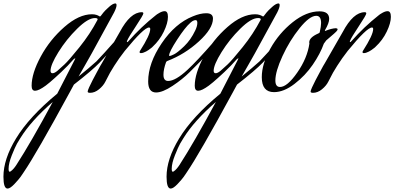

<svg xmlns="http://www.w3.org/2000/svg" viewBox="-199 -516 2294 1117"><path d="M235 -167Q239 -175 239 -178L229 -171Q198 -135 157.5 -97Q117 -59 92 -38L67 -18Q26 12 5 12Q-15 12 -15 -17Q-15 -89 38 -187Q91 -285 175.5 -359Q260 -433 336 -433Q351 -433 361.5 -429.5Q372 -426 376.5 -423Q381 -420 382 -420Q384 -420 387 -423Q393 -431 402.5 -443Q412 -455 435 -475.5Q458 -496 472 -496Q479 -496 479 -486Q479 -472 465 -444Q358 -247 335 -206Q327 -191 298.5 -141.5Q270 -92 258 -71Q321 -122 362 -159Q406 -205 465 -272Q468 -275 470 -275Q472 -275 472 -271Q472 -252 457 -234Q413 -186 381 -152Q339 -108 231 -24L205 24Q12 379 -61 486Q-68 497 -79 512.5Q-90 528 -115 554.5Q-140 581 -155 581Q-179 581 -179 512Q-179 410 -106 290Q-29 163 134 29ZM368 -400Q369 -401 369 -404Q369 -411 353 -411Q313 -411 250 -349Q187 -287 141 -213Q95 -139 95 -104Q95 -90 107 -90Q118 -90 135 -104Q150 -117 175.5 -140.5Q201 -164 263 -241Q325 -318 368 -400ZM-81 288Q-89 300 -100 319.5Q-111 339 -130 386.5Q-149 434 -149 466Q-149 483 -143 483Q-138 483 -128 473.5Q-118 464 -111 454L-104 444Q-20 314 108 77Q-18 186 -81 288Z M621 -207Q613 -207 613 -213Q613 -216 616 -221Q675 -313 675 -347Q675 -356 668 -356Q638 -356 527 -220Q494 -178 465.5 -133Q437 -88 426 -64L414 -41Q402 -17 377 3.5Q352 24 325 24Q311 24 311 17Q311 11 319.5 -8Q328 -27 340 -50Q352 -73 364 -95Q376 -117 384 -132L393 -147L498 -330Q559 -445 626 -445Q635 -445 635 -438Q635 -429 591.5 -363.5Q548 -298 541 -280Q539 -274 539 -273Q539 -271 541 -271Q543 -271 548 -276Q623 -361 707 -427Q712 -432 729 -441.5Q746 -451 759 -451Q778 -451 778 -418Q778 -382 754 -332Q730 -282 689 -244L685 -240Q681 -237 676.5 -233.5Q672 -230 665 -225Q658 -220 651 -216.5Q644 -213 636 -210Q628 -207 621 -207Z M937 -339Q949 -364 949 -383Q949 -399 939 -399Q933 -399 925.5 -395.5Q918 -392 914 -388L909 -384Q878 -357 831.5 -285.5Q785 -214 785 -194Q785 -190 787 -190Q793 -190 813.5 -200Q834 -210 872.5 -247Q911 -284 937 -339ZM892 -110Q945 -159 1044 -272Q1047 -275 1049 -275Q1051 -275 1051 -271Q1051 -252 1036 -234Q962 -152 905 -97Q863 -55 805 -16.5Q747 22 709 22Q663 22 663 -42Q663 -148 741.5 -264Q820 -380 923 -421Q966 -439 1001 -439Q1040 -439 1040 -408Q1040 -350 958 -275Q876 -200 774 -161Q770 -160 767 -154Q752 -113 752 -81Q752 -45 779 -45Q822 -45 892 -110Z M1184 -167Q1188 -175 1188 -178L1178 -171Q1147 -135 1106.5 -97Q1066 -59 1041 -38L1016 -18Q975 12 954 12Q934 12 934 -17Q934 -89 987 -187Q1040 -285 1124.5 -359Q1209 -433 1285 -433Q1300 -433 1310.5 -429.5Q1321 -426 1325.5 -423Q1330 -420 1331 -420Q1333 -420 1336 -423Q1342 -431 1351.5 -443Q1361 -455 1384 -475.5Q1407 -496 1421 -496Q1428 -496 1428 -486Q1428 -472 1414 -444Q1307 -247 1284 -206Q1276 -191 1247.5 -141.5Q1219 -92 1207 -71Q1270 -122 1311 -159Q1355 -205 1414 -272Q1417 -275 1419 -275Q1421 -275 1421 -271Q1421 -252 1406 -234Q1362 -186 1330 -152Q1288 -108 1180 -24L1154 24Q961 379 888 486Q881 497 870 512.5Q859 528 834 554.5Q809 581 794 581Q770 581 770 512Q770 410 843 290Q920 163 1083 29ZM1317 -400Q1318 -401 1318 -404Q1318 -411 1302 -411Q1262 -411 1199 -349Q1136 -287 1090 -213Q1044 -139 1044 -104Q1044 -90 1056 -90Q1067 -90 1084 -104Q1099 -117 1124.5 -140.5Q1150 -164 1212 -241Q1274 -318 1317 -400ZM868 288Q860 300 849 319.5Q838 339 819 386.5Q800 434 800 466Q800 483 806 483Q811 483 821 473.5Q831 464 838 454L845 444Q929 314 1057 77Q931 186 868 288Z M1756 -352Q1765 -350 1765 -346Q1765 -340 1757 -332Q1746 -321 1724.5 -303Q1703 -285 1699 -281L1685 -262Q1664 -203 1620.5 -139.5Q1577 -76 1514.5 -28Q1452 20 1395 20Q1324 20 1324 -67Q1324 -144 1374 -233.5Q1424 -323 1503.5 -386.5Q1583 -450 1660 -450Q1716 -450 1716 -406Q1716 -382 1692 -341Q1691 -340 1691 -338Q1691 -336 1693 -336Q1730 -351 1756 -352ZM1661 -328Q1669 -363 1669 -382Q1669 -424 1641 -424Q1602 -424 1544 -352Q1486 -280 1444.5 -190Q1403 -100 1403 -48Q1403 -10 1430 -10Q1472 -10 1530.5 -94Q1589 -178 1601 -263Q1600 -265 1600 -269Q1600 -298 1652 -321Q1660 -324 1661 -328Z M1918 -207Q1910 -207 1910 -213Q1910 -216 1913 -221Q1972 -313 1972 -347Q1972 -356 1965 -356Q1935 -356 1824 -220Q1791 -178 1762.5 -133Q1734 -88 1723 -64L1711 -41Q1699 -17 1674 3.5Q1649 24 1622 24Q1608 24 1608 17Q1608 11 1616.5 -8Q1625 -27 1637 -50Q1649 -73 1661 -95Q1673 -117 1681 -132L1690 -147L1795 -330Q1856 -445 1923 -445Q1932 -445 1932 -438Q1932 -429 1888.5 -363.5Q1845 -298 1838 -280Q1836 -274 1836 -273Q1836 -271 1838 -271Q1840 -271 1845 -276Q1920 -361 2004 -427Q2009 -432 2026 -441.5Q2043 -451 2056 -451Q2075 -451 2075 -418Q2075 -382 2051 -332Q2027 -282 1986 -244L1982 -240Q1978 -237 1973.5 -233.5Q1969 -230 1962 -225Q1955 -220 1948 -216.5Q1941 -213 1933 -210Q1925 -207 1918 -207Z"/></svg>

Font: Aguafina Script
Style: Regular
Weight: 400
Designer: Angel Koziupa and Alejandro Paul
Foundry: Angel Koziupa and Alejandro Paul
Version: Version 1.000